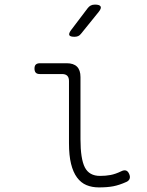

<svg xmlns="http://www.w3.org/2000/svg" viewBox="-20 -805 640 835"><path d="M330 -200Q330 -114 349 -77Q368 -40 415 -40Q440 -40 461 -44Q482 -48 507 -60Q519 -66 527.5 -63.5Q536 -61 541 -50Q547 -38 544 -28.5Q541 -19 530 -14Q499 0 473 5Q447 10 410 10Q380 10 356 0Q332 -10 315 -33Q298 -56 289 -92.5Q280 -129 280 -182V-453Q280 -468 272.5 -475.5Q265 -483 250 -483H153Q141 -483 135.5 -489Q130 -495 130 -507Q130 -519 136 -524.5Q142 -530 154 -530H270Q300 -530 315 -515Q330 -500 330 -470ZM333 -659Q327 -651 320 -648Q313 -645 304 -645Q285 -645 281.5 -652Q278 -659 289 -674L361 -769Q367 -777 374.5 -781Q382 -785 393 -785Q413 -785 417.5 -777Q422 -769 409 -753Z"/></svg>

Font: Maple Mono Thin
Style: Regular
Weight: 250
Monospace: yes
Designer: subframe7536
Version: Version 7.000